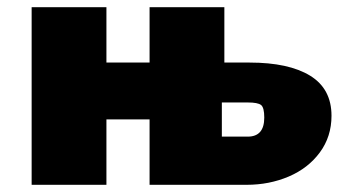

<svg xmlns="http://www.w3.org/2000/svg" viewBox="-20 -514 958 534"><path d="M68 -494H276V-340H396V-494H604V-340H674Q783 -340 842.5 -303.5Q902 -267 902 -192Q902 -134 869.5 -90Q837 -46 783 -23Q729 0 666 0H396V-182H276V0H68ZM669 -134Q715 -134 715 -187Q715 -215 706 -222Q697 -229 669 -229H597V-134Z"/></svg>

Font: Nunito Sans Heavy
Style: Regular
Weight: 400
Designer: Vernon Adams
Foundry: Vernon Adams
Version: Version 2.500